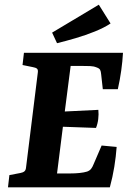

<svg xmlns="http://www.w3.org/2000/svg" viewBox="-20 -798 561 818"><path d="M418 -418 411 -481Q410 -494 406.5 -500.5Q403 -507 391 -511Q379 -516 363.5 -516.5Q348 -517 334 -517H281L256 -323L399 -330Q401 -311 398.5 -290.5Q396 -270 389 -253L248 -258L223 -59H278Q300 -59 319 -61Q338 -63 351 -67Q362 -71 368 -78.5Q374 -86 379 -99L413 -178L477 -172Q474 -131 467 -87.5Q460 -44 448 0H14L20 -52L67 -61Q78 -63 84 -68Q90 -73 91 -85L141 -488Q143 -501 137.5 -505.5Q132 -510 120 -512L76 -521L82 -573H504Q502 -537 496.5 -497.5Q491 -458 482 -418ZM223 -614 202 -659 401 -778 451 -698Q424 -680 384.5 -664Q345 -648 302.5 -635.5Q260 -623 223 -614Z"/></svg>

Font: Rasa
Style: Italic
Weight: 400
Italic angle: -7.10001°
Designer: Anna Giedrys (Yrsa+Rasa design), David Brezina (Yrsa art-direction, Rasa art-direction, design)
Foundry: Rosetta Type Foundry
Version: Version 2.004